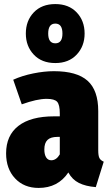

<svg xmlns="http://www.w3.org/2000/svg" viewBox="-20 -904 540 944"><path d="M490 -109 451 16Q401 12 368 -4.5Q335 -21 316 -56Q265 20 170 20Q98 20 54 -27Q10 -74 10 -150Q10 -238 70.5 -285Q131 -332 246 -332H274V-346Q274 -389 261 -403.5Q248 -418 209 -418Q162 -418 87 -391L45 -512Q89 -532 143.5 -543Q198 -554 245 -554Q358 -554 410.5 -507Q463 -460 463 -358V-165Q463 -139 468.5 -127.5Q474 -116 490 -109ZM274 -145V-231H263Q229 -231 213.5 -216Q198 -201 198 -169Q198 -144 207 -130Q216 -116 232 -116Q257 -116 274 -145ZM396 -739Q396 -677 357 -635.5Q318 -594 252 -594Q185 -594 146 -635.5Q107 -677 107 -739Q107 -802 146 -843Q185 -884 252 -884Q318 -884 357 -843Q396 -802 396 -739ZM217 -739Q217 -691 252 -691Q287 -691 287 -739Q287 -788 252 -788Q217 -788 217 -739Z"/></svg>

Font: Fira Sans Condensed Black
Style: Regular
Weight: 900
Width: 3
Designer: Carrois Corporate & Edenspiekermann AG
Foundry: Carrois Corporate GbR & Edenspiekermann AG
Version: Version 4.203